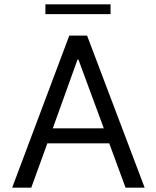

<svg xmlns="http://www.w3.org/2000/svg" viewBox="-20 -864 720 884"><path d="M189 -799H489V-844H189ZM558 0H646L381 -700H299L36 0H124L198 -204H483ZM223 -273 337 -590H341L458 -273Z"/></svg>

Font: Be Vietnam
Style: Regular
Weight: 400
Designer: Gabriel Lam
Foundry: TypeRant
Version: Version 4.000